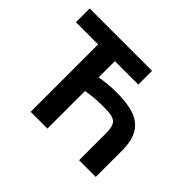

<svg xmlns="http://www.w3.org/2000/svg" viewBox="-152 -972 1216 1216"><g transform="rotate(45 456.5 -363.5)"><path d="M35.5 -727.3H594.1V-604H384.2V-458.5Q400.9 -461.6 420.3 -464.3Q439.6 -467 459.2 -468.8Q478.7 -470.5 496.8 -471.4Q514.9 -472.3 528.8 -472.3Q601.2 -472.3 655.4 -460.9Q709.5 -449.6 745.6 -422.1Q781.6 -394.5 799.4 -348.9Q817.1 -303.3 817.1 -234.4V0H667.6V-234.4Q667.6 -259.9 665.3 -278.4Q663 -296.9 657.1 -309.7Q651.3 -322.4 641.2 -330.3Q631 -338.1 615.6 -342.3Q600.1 -346.6 578.8 -348Q557.5 -349.4 528.8 -349.4Q514.9 -349.4 496.8 -348.7Q478.7 -348 459.2 -346.4Q439.6 -344.8 420.1 -342.3Q400.6 -339.8 384.2 -336.6V0H234V-604H35.5Z"/></g></svg>

Font: Cannonade
Style: Bold
Weight: 700
Designer: Rasmus Andersson
Foundry: rsms
Version: Version 3.012;git-f93a4a705